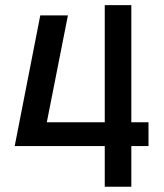

<svg xmlns="http://www.w3.org/2000/svg" viewBox="-20 -713 626 733"><path d="M36.1 -155.3H379.9V0H481.4V-155.3H546.9V-246.1H481.4V-693.4H379.9V-246.1H158.7L239.3 -654.3H133.8Z"/></svg>

Font: CaskaydiaCove Nerd Font
Style: Regular
Weight: 400
Designer: Aaron Bell
Foundry: Saja Typeworks
Version: Version 2111.1;Nerd Fonts 2.3.3